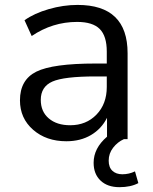

<svg xmlns="http://www.w3.org/2000/svg" viewBox="-20 -568 625 784"><path d="M251 8.8Q168.9 8.8 115.2 -38.1Q61.5 -85 61.5 -158.2Q61.5 -242.2 128.4 -275.4Q195.3 -308.6 370.1 -308.6H416V-357.4Q416 -420.9 387.2 -449.7Q358.4 -478.5 294.9 -478.5Q194.3 -478.5 109.4 -420.9L80.1 -485.4Q120.1 -513.7 179.2 -530.8Q238.3 -547.9 296.9 -547.9Q501 -547.9 501 -350.6V0H486.3Q460 11.7 441.9 35.2Q423.8 58.6 423.8 87.9Q423.8 115.2 439 129.4Q454.1 143.6 479.5 143.6Q506.8 143.6 531.2 131.8L544.9 179.7Q513.7 196.3 467.8 196.3Q418.9 196.3 390.6 169.4Q362.3 142.6 362.3 96.7Q362.3 37.1 417 -9.8V-86.9Q394.5 -42 351.6 -16.6Q308.6 8.8 251 8.8ZM146.5 -160.2Q146.5 -112.3 179.2 -84.5Q211.9 -56.6 266.6 -56.6Q332 -56.6 374 -100.1Q416 -143.6 416 -212.9V-255.9H371.1Q241.2 -255.9 193.8 -234.9Q146.5 -213.9 146.5 -160.2Z"/></svg>

Font: Min Sans
Style: Regular
Weight: 400
Designer: Jinseong-Kim, NotoSansCJK, Nunito
Foundry: Jinseong-Kim
Version: Version 1.400;Glyphs 3.1.2 (3151)